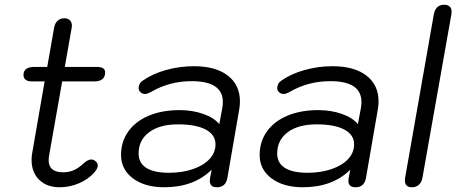

<svg xmlns="http://www.w3.org/2000/svg" viewBox="-20 -779 1933 809"><path d="M188 -130Q185 -115 185 -104Q185 -53 246 -53Q270 -53 290 -61.5Q310 -70 333 -91Q350 -107 365 -107Q375 -107 383.5 -99Q392 -91 392 -82Q392 -69 378 -53Q353 -24 313.5 -7Q274 10 232 10Q177 10 145 -21.5Q113 -53 113 -106Q113 -120 116 -136L168 -436H114Q97 -436 88 -443Q79 -450 79 -463Q79 -497 125 -497H179L208 -662Q211 -680 222 -691Q233 -702 252 -702Q266 -702 274.5 -693.5Q283 -685 283 -670L282 -662L253 -497H388Q423 -497 423 -474Q423 -436 377 -436H242Z M490 -126Q490 -182 520.5 -225Q551 -268 607 -291.5Q663 -315 736 -315Q791 -315 836.5 -299Q882 -283 904 -256L916 -320Q919 -335 919 -349Q919 -437 788 -437Q695 -437 619 -393Q601 -383 591 -383Q580 -383 572 -390.5Q564 -398 564 -408Q564 -417 568.5 -425.5Q573 -434 581 -439Q622 -468 679.5 -484Q737 -500 797 -500Q889 -500 940 -460.5Q991 -421 991 -352Q991 -336 988 -318L938 -29Q931 10 894 10Q864 10 864 -17Q864 -24 865 -28L872 -64Q797 10 672 10Q590 10 540 -27.5Q490 -65 490 -126ZM888 -171Q888 -211 847 -233Q806 -255 730 -255Q653 -255 608.5 -222Q564 -189 564 -132Q564 -92 596.5 -71.5Q629 -51 692 -51Q748 -51 793 -66.5Q838 -82 863 -109Q888 -136 888 -171Z M1074 -126Q1074 -182 1104.5 -225Q1135 -268 1191 -291.5Q1247 -315 1320 -315Q1375 -315 1420.5 -299Q1466 -283 1488 -256L1500 -320Q1503 -335 1503 -349Q1503 -437 1372 -437Q1279 -437 1203 -393Q1185 -383 1175 -383Q1164 -383 1156 -390.5Q1148 -398 1148 -408Q1148 -417 1152.5 -425.5Q1157 -434 1165 -439Q1206 -468 1263.5 -484Q1321 -500 1381 -500Q1473 -500 1524 -460.5Q1575 -421 1575 -352Q1575 -336 1572 -318L1522 -29Q1515 10 1478 10Q1448 10 1448 -17Q1448 -24 1449 -28L1456 -64Q1381 10 1256 10Q1174 10 1124 -27.5Q1074 -65 1074 -126ZM1472 -171Q1472 -211 1431 -233Q1390 -255 1314 -255Q1237 -255 1192.5 -222Q1148 -189 1148 -132Q1148 -92 1180.5 -71.5Q1213 -51 1276 -51Q1332 -51 1377 -66.5Q1422 -82 1447 -109Q1472 -136 1472 -171Z M1686 -19Q1686 -26 1687 -30L1808 -719Q1816 -759 1852 -759Q1866 -759 1874.5 -751.5Q1883 -744 1883 -729Q1883 -723 1882 -719L1760 -30Q1757 -12 1745.5 -1Q1734 10 1716 10Q1686 10 1686 -19Z"/></svg>

Font: Kodchasan
Style: Italic
Weight: 400
Italic angle: -10°
Version: Version 1.000; ttfautohint (v1.6)